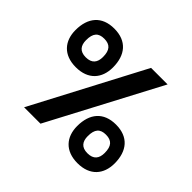

<svg xmlns="http://www.w3.org/2000/svg" viewBox="-154 -847 1051 1051"><g transform="rotate(45 371.0 -322.0)"><path d="M182 -355C278 -355 327 -414 327 -498C327 -594 278 -654 182 -654C86 -654 37 -594 37 -498C37 -414 86 -355 182 -355ZM137 0H264L604 -644H476ZM182 -432C136 -432 117 -458 117 -500C117 -553 137 -576 182 -576C227 -576 248 -553 248 -500C248 -458 229 -432 182 -432ZM560 10C656 10 705 -49 705 -133C705 -229 656 -289 560 -289C464 -289 415 -229 415 -133C415 -49 464 10 560 10ZM560 -67C514 -67 495 -93 495 -135C495 -188 515 -211 560 -211C605 -211 626 -188 626 -135C626 -93 607 -67 560 -67Z"/></g></svg>

Font: Kanit Medium
Style: Regular
Weight: 500
Designer: Katatrad Team
Foundry: CadsonDemak
Version: Version 1.000;PS 001.000;hotconv 1.0.88;makeotf.lib2.5.64775